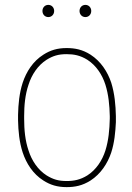

<svg xmlns="http://www.w3.org/2000/svg" viewBox="-20 -768 540 787"><path d="M178 -723C178 -723 178 -723 178 -723C178 -723 178 -723 178 -723C178 -723 178 -723 178 -723C178 -723 178 -723 178 -723ZM178 -748C164 -748 154 -737 154 -723C154 -709 164 -698 178 -698C192 -698 202 -709 202 -723C202 -737 192 -748 178 -748ZM330 -723C330 -723 330 -723 330 -723C330 -723 330 -723 330 -723C330 -723 330 -723 330 -723C330 -723 330 -723 330 -723ZM330 -748C316 -748 306 -737 306 -723C306 -709 316 -698 330 -698C344 -698 354 -709 354 -723C354 -737 344 -748 330 -748ZM79 -286C79 -288 79 -290 79 -292C79 -336 83 -380 97 -421C110 -462 135 -500 171 -523C197 -539 219 -546 253 -546C283 -546 309 -541 338 -523C374 -500 399 -462 412 -421C425 -380 429 -336 430 -292V-284C430 -283 430 -283 430 -283C430 -283 430 -282 430 -282C429 -237 425 -192 412 -151C399 -110 374 -72 338 -49C309 -31 283 -26 253 -26C219 -26 197 -33 171 -49C135 -72 110 -110 97 -151C83 -192 79 -236 79 -281C79 -283 79 -284 79 -286ZM436 -143C449 -183 453 -226 455 -267C455 -268 455 -269 455 -271C455 -272 455 -279 455 -292C454 -337 450 -384 436 -429C421 -474 393 -517 351 -544C318 -565 287 -571 253 -571C215 -571 186 -562 158 -544C115 -517 88 -474 73 -429C59 -386 55 -341 54 -297C54 -294 54 -291 54 -286C54 -281 54 -277 54 -274C55 -231 59 -186 73 -143C88 -98 115 -55 158 -28C186 -10 215 -1 253 -1C287 -1 318 -7 351 -28C393 -55 421 -98 436 -143Z"/></svg>

Font: LS
Style: LightAlt
Weight: 250
Designer: BSozoo
Foundry: BSozoo
Version: Version 001.000